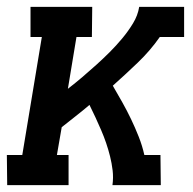

<svg xmlns="http://www.w3.org/2000/svg" viewBox="-42 -540 562 560"><path d="M-21 0 -22 -88H23L80 -432H47V-520H227L226 -432H181L156 -281Q178 -298 198.5 -315.5Q219 -333 239 -351Q259 -369 278 -388Q297 -407 314.5 -428Q332 -449 346 -472Q360 -495 364 -520H495V-432H424Q396 -392 360 -357.5Q324 -323 287 -290Q301 -266 314.5 -242Q328 -218 340 -193Q352 -168 362.5 -141.5Q373 -115 379 -88H426L427 0H286Q289 -22 286.5 -43Q284 -64 279 -84Q274 -104 267.5 -123Q261 -142 253 -160.5Q245 -179 236.5 -197.5Q228 -216 219 -234Q199 -217 178.5 -201Q158 -185 138 -169L124 -88H158V0Z"/></svg>

Font: Iosevka Curly Slab Semibold
Style: Italic
Weight: 600
Italic angle: -9°
Monospace: yes
Designer: Belleve Invis
Foundry: Belleve Invis
Version: Version 22.1.2; ttfautohint (v1.8.4)